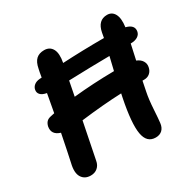

<svg xmlns="http://www.w3.org/2000/svg" viewBox="-158 -873 1056 1049"><g transform="rotate(-30 370.0 -348.5)"><path d="M126 12.2Q87.9 12.2 70.1 -16.6Q52.2 -45.4 65.9 -101.1Q78.6 -158.7 101.1 -272Q48.3 -288.1 57.1 -336.9Q61 -353.5 70.3 -363.8Q79.6 -374 99.1 -377.9Q103 -378.9 110.6 -380.4Q118.2 -381.8 122.1 -382.8Q126 -404.8 133.3 -444.1Q140.6 -483.4 143.1 -498Q115.7 -502.9 104 -515.9Q92.3 -528.8 96.2 -546.9Q99.1 -562 112.1 -572.5Q125 -583 147 -585Q148.9 -585 153.3 -585.4Q157.7 -585.9 160.2 -585.9Q165.5 -619.1 169.9 -637.2Q177.2 -674.8 195.8 -691.9Q214.4 -709 246.1 -709Q281.2 -709 296.9 -680.4Q312.5 -651.9 301.8 -596.2Q430.2 -603 563 -603Q564.9 -615.2 568.8 -634.8Q582.5 -704.1 640.1 -704.1Q671.4 -704.1 686.3 -676.3Q701.2 -648.4 693.8 -595.2Q745.6 -582 738.8 -543Q735.8 -524.9 719 -514.4Q702.1 -503.9 676.8 -503.9H674.8Q671.4 -487.8 664.3 -456.1Q657.2 -424.3 653.8 -408.2Q678.2 -398.4 688.7 -380.6Q699.2 -362.8 694.8 -342.8Q690.9 -321.8 676.3 -308.8Q661.6 -295.9 640.1 -295.9H628.9Q626 -282.7 621.8 -260.7Q617.7 -238.8 616.2 -232.9Q607.4 -189.9 603.8 -129.9Q600.1 -69.8 597.2 -46.9Q594.2 -20 578.6 -5.1Q563 9.8 537.1 9.8Q481.4 9.8 470 -56.2Q458.5 -122.1 487.8 -268.1Q488.8 -272.5 490.5 -281Q492.2 -289.6 493.2 -293.9Q379.9 -289.6 236.8 -272Q208.5 -129.4 190.9 -43Q186.5 -17.6 169.2 -2.7Q151.9 12.2 126 12.2ZM282.2 -497.1Q279.8 -482.9 264.2 -404.8Q387.7 -417.5 520 -418.9Q534.2 -481.4 540 -502.9Q429.7 -502 282.2 -497.1Z"/></g></svg>

Font: Shantell Sans Normal
Style: Italic
Weight: 600
Italic angle: -11.31°
Designer: Stephen Nixon, Anya Danilova, Shantell Martin
Foundry: Arrow Type
Version: Version 1.006;[559af2be0]